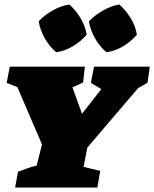

<svg xmlns="http://www.w3.org/2000/svg" viewBox="-20 -844 694 864"><path d="M48 0 61 -71Q85 -80 102.5 -86.5Q120 -93 145 -99L169 -194L58 -452L10 -471L24 -544H362L354 -473Q330 -461 306 -451L349 -332L436 -443L389 -471L403 -544H654L644 -472Q623 -459 602 -448L373 -180L356 -93L431 -75L418 0ZM292 -824Q322 -797 343 -761.5Q364 -726 370 -688Q345 -658 308 -636Q271 -614 233 -609Q204 -633 182.5 -670Q161 -707 154 -748Q180 -776 216 -796.5Q252 -817 292 -824ZM517 -824Q547 -797 568.5 -761.5Q590 -726 596 -688Q571 -658 534.5 -636Q498 -614 459 -609Q430 -633 408.5 -670Q387 -707 380 -748Q407 -776 443 -796.5Q479 -817 517 -824Z"/></svg>

Font: Piazzolla SC Black
Style: Italic
Weight: 900
Italic angle: -11.3°
Designer: Juan Pablo del Peral
Foundry: Huerta Tipografica
Version: Version 1.330